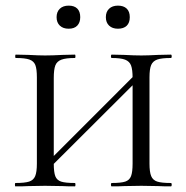

<svg xmlns="http://www.w3.org/2000/svg" viewBox="-20 -662 662 682"><path d="M377 -456Q374 -456 374 -462Q374 -468 377 -468L421 -467Q457 -465 482 -465Q504 -465 542 -467L587 -468Q590 -468 590 -462Q590 -456 587 -456Q554 -456 538.5 -450.5Q523 -445 517 -431Q511 -417 511 -387V-81Q511 -51 517 -36.5Q523 -22 538.5 -17Q554 -12 587 -12Q590 -12 590 -6Q590 0 587 0Q559 0 542 -1L482 -2L421 -1Q405 0 377 0Q374 0 374 -6Q374 -12 377 -12Q410 -12 425 -17Q440 -22 445.5 -36.5Q451 -51 451 -81V-385Q451 -415 445.5 -429.5Q440 -444 424.5 -450Q409 -456 377 -456ZM130 -67 477 -414 492 -400 144 -53ZM36 -456Q34 -456 34 -462Q34 -468 36 -468L81 -467Q119 -465 140 -465Q165 -465 203 -467L246 -468Q248 -468 248 -462Q248 -456 246 -456Q214 -456 198 -450Q182 -444 176.5 -429.5Q171 -415 171 -385V-81Q171 -50 176.5 -36Q182 -22 197 -17Q212 -12 246 -12Q248 -12 248 -6Q248 0 246 0Q218 0 202 -1L140 -2L81 -1Q64 0 35 0Q33 0 33 -6Q33 -12 35 -12Q68 -12 83.5 -17Q99 -22 105 -36.5Q111 -51 111 -81V-387Q111 -417 105.5 -431Q100 -445 84.5 -450.5Q69 -456 36 -456ZM181 -601Q181 -620 192.5 -631Q204 -642 224 -642Q244 -642 254.5 -631.5Q265 -621 265 -601Q265 -582 254.5 -571Q244 -560 224 -560Q204 -560 192.5 -571Q181 -582 181 -601ZM356 -601Q356 -620 367.5 -631Q379 -642 399 -642Q419 -642 430 -631.5Q441 -621 441 -601Q441 -581 430 -570.5Q419 -560 399 -560Q379 -560 367.5 -571Q356 -582 356 -601Z"/></svg>

Font: Cormorant SC
Style: Regular
Weight: 400
Designer: Christian Thalmann (Catharsis Fonts)
Foundry: Catharsis Fonts
Version: Version 4.000